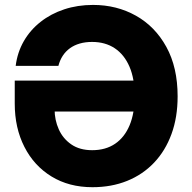

<svg xmlns="http://www.w3.org/2000/svg" viewBox="-20 -758 786 788"><path d="M359.4 10.3Q263.2 10.3 191.4 -33.7Q119.6 -77.6 80.1 -155.3Q40.5 -232.9 40.5 -333V-427.2H590.8V-300.3H170.9L204.1 -309.1Q204.1 -265.6 221.2 -227.3Q238.3 -189 272.7 -165.3Q307.1 -141.6 358.4 -141.6Q413.6 -141.6 452.4 -168Q491.2 -194.3 512 -244.1Q532.7 -293.9 532.7 -364.3Q532.7 -434.6 511.5 -484.1Q490.2 -533.7 451.2 -559.8Q412.1 -585.9 357.9 -585.9Q330.1 -585.9 307.4 -579.3Q284.7 -572.8 267.1 -560.1Q249.5 -547.4 237.5 -529.1Q225.6 -510.7 219.7 -487.8H44.4Q51.3 -543 77.6 -588.9Q104 -634.8 146.5 -668.2Q189 -701.7 243.7 -719.7Q298.3 -737.8 361.8 -737.8Q459 -737.8 537.8 -693.6Q616.7 -649.4 662.8 -565.4Q709 -481.4 709 -362.8Q709 -276.4 683.8 -207.8Q658.7 -139.2 612.3 -90.3Q565.9 -41.5 501.7 -15.6Q437.5 10.3 359.4 10.3Z"/></svg>

Font: Inter 18pt ExtraBold
Style: Regular
Weight: 800
Designer: Rasmus Andersson
Foundry: rsms
Version: Version 4.001;git-66647c0bb